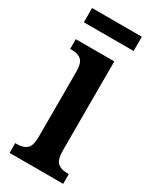

<svg xmlns="http://www.w3.org/2000/svg" viewBox="-178 -731 636 782"><g transform="rotate(30 139.5 -339.5)"><path d="M14 0V-46H24Q51 -46 67.5 -59.5Q84 -73 84 -117V-421Q84 -463 68.5 -476.5Q53 -490 27 -490H16V-536H197V-119Q197 -74 213 -60Q229 -46 256 -46H266V0ZM10 -612V-679H244V-612Z"/></g></svg>

Font: Noto Serif Ethiopic ExtraCondensed SemiBold
Style: Regular
Weight: 600
Width: 2
Designer: Monotype Design Team
Foundry: Monotype Imaging Inc.
Version: Version 2.102; ttfautohint (v1.8.4.7-5d5b)